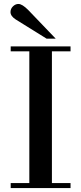

<svg xmlns="http://www.w3.org/2000/svg" viewBox="-20 -949 410 969"><path d="M128 -25V-690H34V-715H336V-690H242V-25H336V0H34V-25ZM261 -754H215L59 -851Q33 -868 33 -888Q33 -905 45.5 -917Q58 -929 73 -929Q92 -929 122 -899Z"/></svg>

Font: Justus
Style: Oldstyle
Weight: 500
Version: Version 001.000